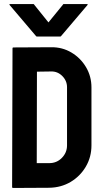

<svg xmlns="http://www.w3.org/2000/svg" viewBox="-20 -931 512 951"><path d="M45 0Q40 0 40 -5L42 -692Q42 -696 46 -696L233 -697Q288 -698 333.5 -671Q379 -644 406 -598.5Q433 -553 433 -498V-211Q433 -153 405 -105.5Q377 -58 330 -30Q283 -2 224 -1ZM162 -123H224Q261 -123 286.5 -149Q312 -175 312 -211V-499Q312 -531 288.5 -554.5Q265 -578 233 -577L163 -576ZM163 -750Q159 -750 157 -754L27 -907Q25 -911 31 -911H145Q149 -911 150 -907L220 -820L291 -907Q292 -911 296 -911H410Q416 -911 414 -907L284 -754Q282 -750 278 -750Z"/></svg>

Font: Staatliches
Style: Regular
Weight: 400
Designer: Brian LaRossa & Erica Carras
Foundry: Type Brut Foundry
Version: Version 1.000; ttfautohint (v1.8.2) -l 8 -r 50 -G 200 -x 14 